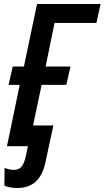

<svg xmlns="http://www.w3.org/2000/svg" viewBox="-20 -734 525 964"><path d="M65 210C147 210 191 165 209 77L248 -104H146L189 -308H313L334 -400H209L254 -619H464L485 -714H166L100 -400H44L23 -308H79L15 0H120L109 53C98 101 81 119 49 119C35 119 18 115 3 109L2 198C18 205 39 210 65 210Z"/></svg>

Font: Noto Sans Display SemiCondensed Medium
Style: Italic
Weight: 500
Width: 4
Italic angle: -12°
Designer: Monotype Design Team
Foundry: Monotype Imaging Inc.
Version: Version 1.900